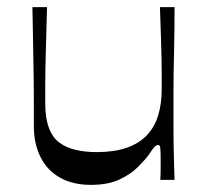

<svg xmlns="http://www.w3.org/2000/svg" viewBox="-20 -505 581 539"><path d="M235 14Q185 14 149 -6Q113 -26 94 -63.5Q75 -101 75 -151Q75 -196 75 -229.5Q75 -263 74.5 -291Q74 -319 73.5 -346.5Q73 -374 72.5 -407Q72 -440 71 -485H112Q111 -441 110 -410Q109 -379 108.5 -355.5Q108 -332 107.5 -311.5Q107 -291 107 -268Q107 -245 107 -215Q107 -173 117.5 -145.5Q128 -118 147.5 -104Q167 -90 193.5 -84Q220 -78 251 -78Q300 -78 335 -90Q370 -102 392 -125Q414 -148 424 -181Q434 -214 434 -256Q434 -278 434 -296.5Q434 -315 433.5 -338Q433 -361 432 -396Q431 -431 429 -485H470Q470 -423 469 -379Q468 -335 467.5 -305Q467 -275 467 -253.5Q467 -232 467 -214.5Q467 -197 467 -179Q467 -153 467 -132Q467 -111 467.5 -91Q468 -71 468.5 -49Q469 -27 470 0H430Q431 -18 431 -31.5Q431 -45 431 -55Q431 -81 430 -89.5Q429 -98 424 -98Q419 -98 414 -93Q409 -88 398 -71Q387 -56 367 -36Q347 -16 315 -1Q283 14 235 14Z"/></svg>

Font: Ojuju Medium
Style: Regular
Weight: 500
Designer: Chisaokwu Joboson, Mirko Velimirovic
Foundry: Udi Foundry
Version: Version 1.000